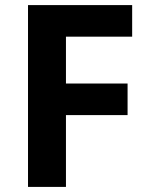

<svg xmlns="http://www.w3.org/2000/svg" viewBox="-20 -734 589 754"><path d="M239 0H90V-714H499V-590H239V-406H481V-282H239Z"/></svg>

Font: Noto Sans Sinhala
Style: Bold
Weight: 700
Designer: Jelle Bosma - Monotype Design Team
Foundry: Monotype Imaging Inc.
Version: Version 2.006; ttfautohint (v1.8.4.7-5d5b)